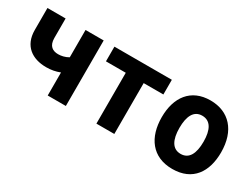

<svg xmlns="http://www.w3.org/2000/svg" viewBox="-57 -971 1802 1393"><g transform="rotate(30 844.5 -275.0)"><path d="M362 0H514V-549H362V-320C333 -303 302 -297 277 -297C233 -297 195 -317 195 -386V-549H43V-365C43 -232 132 -172 249 -172C290 -172 326 -179 362 -193Z M770 0H920V-426H1085V-549H604V-426H770Z M1410 10C1581 10 1658 -109 1658 -271C1658 -453 1560 -560 1404 -560C1240 -560 1157 -444 1157 -278C1157 -110 1241 10 1410 10ZM1408 -115C1339 -115 1307 -175 1307 -275C1307 -372 1337 -434 1407 -434C1477 -434 1509 -374 1509 -275C1509 -175 1478 -115 1408 -115Z"/></g></svg>

Font: Noto Sans Mono SemiCondensed ExtraBold
Style: Regular
Weight: 800
Width: 4
Designer: Monotype Design Team
Foundry: Monotype Imaging Inc.
Version: Version 2.014